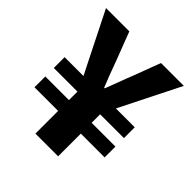

<svg xmlns="http://www.w3.org/2000/svg" viewBox="-175 -757 879 879"><g transform="rotate(45 264.0 -317.5)"><path d="M190 0V-147H37V-217H190V-272H37V-342H159L12 -635H163L214 -502Q246 -414 264 -371H268Q275 -388 291.5 -433Q308 -478 318 -502L368 -635H516L369 -342H491V-272H337V-217H491V-147H337V0Z"/></g></svg>

Font: Toshiba Sans
Style: Bold
Weight: 700
Designer: Paul D. Hunt
Foundry: Toshiba Corporation
Version: Version 2.020;PS 2.0;hotconv 1.0.86;makeotf.lib2.5.63406